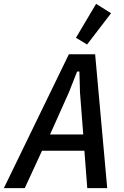

<svg xmlns="http://www.w3.org/2000/svg" viewBox="-54 -981 647 1001"><path d="M401 0 386 -195H165L75 0H-34L305 -698H442L505 0ZM363 -499 360 -608H348L305 -499L207 -280H380ZM400 -749 342 -784 447 -961 525 -912Z"/></svg>

Font: IBM Plex Sans Condensed Medium
Style: Italic
Weight: 500
Width: 3
Italic angle: -11°
Designer: Mike Abbink, Paul van der Laan, Pieter van Rosmalen
Foundry: Bold Monday
Version: Version 1.3